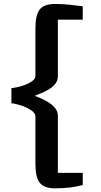

<svg xmlns="http://www.w3.org/2000/svg" viewBox="-20 -874 522 992"><path d="M163 -29V-273.5Q163 -289 142.2 -303.5Q121.5 -318 92.5 -328Q63.5 -338 39 -340.5V-418.5Q63.5 -421 92.5 -429.8Q121.5 -438.5 142.2 -452Q163 -465.5 163 -481.5V-726Q163 -798 185.8 -825.8Q208.5 -853.5 264.5 -853.5Q305 -853.5 340.5 -849.5Q376 -845.5 407.5 -841.5V-772.5H279V-481Q279 -466.5 273.8 -454.5Q268.5 -442.5 258.5 -432.5Q246.5 -420 227.8 -409.5Q209 -399 187.2 -390.2Q165.5 -381.5 145 -373V-385Q165.5 -377.5 187 -368Q208.5 -358.5 227.8 -347Q247 -335.5 259 -322Q268.5 -312.5 273.8 -301.2Q279 -290 279 -276V19H407.5V82Q376 90.5 340.5 94.8Q305 99 264.5 99Q208.5 99 185.8 71Q163 43 163 -29Z"/></svg>

Font: Merriweather Sans Medium
Style: Regular
Weight: 500
Designer: Eben Sorkin
Foundry: Eben Sorkin
Version: Version 2.001